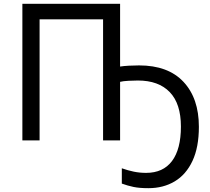

<svg xmlns="http://www.w3.org/2000/svg" viewBox="-20 -734 1096 1004"><path d="M608 -386Q627 -389 654.5 -390.5Q682 -392 707 -392Q859 -392 939.5 -306Q1020 -220 1020 -71Q1020 36 986.5 107.5Q953 179 893.5 214.5Q834 250 756 250Q709 250 678 243.5Q647 237 617 226V146Q648 157 679 163.5Q710 170 744 170Q833 170 879.5 108Q926 46 926 -72Q926 -192 867.5 -252.5Q809 -313 701 -313Q680 -313 651.5 -311.5Q623 -310 608 -306V0H519V-633H187V0H97V-714H608Z"/></svg>

Font: Noto Sans Historical
Style: Regular
Weight: 400
Designer: Monotype Design Team
Foundry: Monotype Imaging Inc.
Version: Version 2.013; ttfautohint (v1.8.4.7-5d5b)